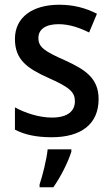

<svg xmlns="http://www.w3.org/2000/svg" viewBox="-20 -569 474 810"><path d="M396 -151C396 -238 341 -275 255 -314C167 -353 142 -370 142 -409C142 -445 172 -467 227 -467C273 -467 315 -452 356 -432L389 -511C340 -536 289 -549 230 -549C117 -549 43 -496 43 -405C43 -317 94 -281 185 -240C276 -200 296 -179 296 -142C296 -100 265 -73 199 -73C144 -73 85 -93 43 -116V-22C84 -1 132 10 198 10C322 10 396 -45 396 -151ZM281 71V61H181C177 103 159 174 147 209V221H205C237 176 268 113 281 71Z"/></svg>

Font: Noto Sans Gujarati SemiCondensed Medium
Style: Regular
Weight: 500
Width: 4
Designer: Jelle Bosma - Monotype Design Team, Universal Thirst
Foundry: Monotype Imaging Inc.
Version: Version 2.106